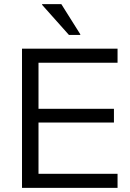

<svg xmlns="http://www.w3.org/2000/svg" viewBox="-20 -911 632 931"><path d="M550 0H86.7V-675H550V-606.7H166.7V-383.3H532.5V-316.7H166.7V-68.3H550ZM314.2 -741.7 184.2 -887.5V-890.8H277.5L369.2 -745V-741.7Z"/></svg>

Font: Funnel Display Light
Style: Regular
Weight: 300
Designer: NORD ID, Kristian Moeller
Foundry: Dicotype
Version: Version 1.000